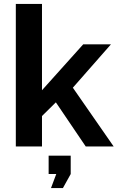

<svg xmlns="http://www.w3.org/2000/svg" viewBox="-20 -750 602 983"><path d="M419 0 266 -226 195 -156V0H61V-730H195V-288L406 -523H548L353 -301L562 0ZM241 213 268 141H229V47H342V141L302 213Z"/></svg>

Font: Raleway
Style: Bold
Weight: 700
Designer: Matt McInerney, Pablo Impallari, Rodrigo Fuenzalida
Foundry: Matt McInerney, Pablo Impallari, Rodrigo Fuenzalida
Version: Version 4.026